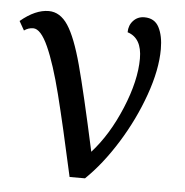

<svg xmlns="http://www.w3.org/2000/svg" viewBox="-46 -589 610 633"><g transform="rotate(5 258.5 -273.0)"><path d="M45 -478Q29 -478 15 -468L-2 -498Q47 -539 91 -539Q129 -539 155 -499.5Q181 -460 205 -371Q229 -282 271 -89Q327 -151 365.5 -243.5Q404 -336 404 -409Q404 -477 356 -492Q356 -515 370.5 -530.5Q385 -546 407 -546Q441 -546 455.5 -518Q470 -490 470 -446Q470 -378 440 -293.5Q410 -209 361.5 -131Q313 -53 258 0H207Q170 -169 145 -268Q120 -367 95 -422.5Q70 -478 45 -478Z"/></g></svg>

Font: Noto Serif Narrow
Style: Regular
Weight: 400
Width: 4
Designer: Monotype Design Team
Foundry: Monotype Imaging Inc.
Version: Version 1.001